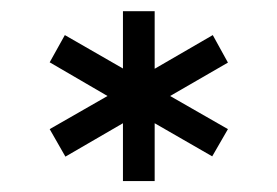

<svg xmlns="http://www.w3.org/2000/svg" viewBox="-20 -770 494 342"><path d="M68.5 -659 95.5 -707.5 199 -648V-750H255.5V-647.5L359 -707.5L386 -658.5L283 -599L386 -540L358 -491.5L255.5 -550.5V-447.5H199V-550.5L96.5 -491L68.5 -540L171.5 -599Z"/></svg>

Font: Mohave
Style: Regular
Weight: 400
Designer: Gumpita Rahayu
Foundry: Tokotype
Version: Version 2.003; ttfautohint (v1.8.3)